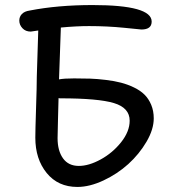

<svg xmlns="http://www.w3.org/2000/svg" viewBox="-20 -716 702 767"><path d="M289.1 30.8Q211.9 30.8 166.5 -24.9Q121.1 -80.6 121.1 -166Q121.1 -194.3 124 -283.2Q127 -372.1 127 -409.2Q127 -425.8 132.8 -594.2L103 -589.8Q82 -589.8 69.6 -603.3Q57.1 -616.7 57.1 -633.8Q57.1 -649.4 67.6 -660.2Q78.1 -670.9 98.1 -673.8Q210.4 -695.8 350.1 -695.8Q585.9 -695.8 585.9 -629.9Q585.9 -598.1 544.9 -598.1Q543.9 -598.1 475.8 -605Q407.7 -611.8 335.9 -611.8Q284.7 -611.8 223.1 -606Q215.8 -402.8 215.8 -398.9Q235.8 -402.8 275.9 -402.8Q311 -402.8 340.1 -401.9Q369.1 -400.9 403.1 -396.7Q437 -392.6 463.4 -385.7Q489.7 -378.9 515.1 -366.7Q540.5 -354.5 557.1 -338.1Q573.7 -321.8 584 -297.4Q594.2 -272.9 594.2 -243.2Q594.2 -199.2 565.2 -149.7Q536.1 -100.1 492.4 -60.5Q448.7 -21 393.3 4.9Q337.9 30.8 289.1 30.8ZM210 -164.1Q210 -113.8 231.7 -83.5Q253.4 -53.2 294.9 -53.2Q335 -53.2 382.3 -79.1Q429.7 -105 463.9 -147.9Q498 -190.9 498 -233.9Q498 -285.2 435.3 -304.2Q372.6 -323.2 221.2 -323.2Q215.8 -323.2 213.9 -324.2Q213.4 -297.9 211.7 -240Q210 -182.1 210 -164.1Z"/></svg>

Font: Shantell Sans Bouncy
Style: Regular
Weight: 400
Designer: Stephen Nixon, Anya Danilova, Shantell Martin
Foundry: Arrow Type
Version: Version 1.006;[9816181b4]